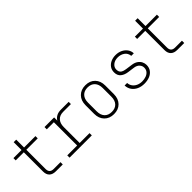

<svg xmlns="http://www.w3.org/2000/svg" viewBox="158 -1689 2683 2683"><g transform="rotate(-45 1500.0 -347.5)"><path d="M360 0Q297 0 263.5 -32Q230 -64 230 -125V-505H70V-550H230V-705H280V-550H505V-505H280V-125Q280 -45 360 -45H495V0Z M629 0V-45H824V-505H684V-550H874V-487Q895 -522 931 -541Q967 -560 1019 -560H1172V-516H1019Q951 -516 912.5 -475Q874 -434 874 -360V-45H1069V0Z M1500 10Q1412 10 1358.5 -44.5Q1305 -99 1305 -190V-360Q1305 -451 1358.5 -505.5Q1412 -560 1500 -560Q1589 -560 1642 -505.5Q1695 -451 1695 -360V-190Q1695 -99 1642 -44.5Q1589 10 1500 10ZM1500 -34Q1569 -34 1607 -75Q1645 -116 1645 -190V-360Q1645 -434 1606.5 -475Q1568 -516 1500 -516Q1432 -516 1393.5 -475Q1355 -434 1355 -360V-190Q1355 -116 1393 -75Q1431 -34 1500 -34Z M2101 10Q2041 10 1993.5 -11.5Q1946 -33 1917 -73.5Q1888 -114 1886 -169H1936Q1938 -129 1960.5 -98.5Q1983 -68 2019.5 -51.5Q2056 -35 2101 -35Q2142 -35 2177.5 -47.5Q2213 -60 2235 -86Q2257 -112 2257 -152Q2257 -188 2231 -216.5Q2205 -245 2157 -252Q2132 -256 2106.5 -259Q2081 -262 2055 -266Q1992 -274 1951.5 -307Q1911 -340 1911 -403Q1911 -452 1936 -487Q1961 -522 2003 -541Q2045 -560 2096 -560Q2153 -560 2197.5 -538Q2242 -516 2268 -479Q2294 -442 2295 -396H2245Q2239 -455 2195.5 -485Q2152 -515 2096 -515Q2036 -515 1998.5 -484Q1961 -453 1961 -409Q1961 -386 1968.5 -367Q1976 -348 1998 -335Q2020 -322 2062 -316Q2087 -312 2112 -309Q2137 -306 2162 -302Q2212 -295 2244 -272.5Q2276 -250 2291.5 -219Q2307 -188 2307 -155Q2307 -101 2279.5 -64Q2252 -27 2205.5 -8.5Q2159 10 2101 10Z M2760 0Q2697 0 2663.5 -32Q2630 -64 2630 -125V-505H2470V-550H2630V-705H2680V-550H2905V-505H2680V-125Q2680 -45 2760 -45H2895V0Z"/></g></svg>

Font: Tiny Thin
Style: Regular
Weight: 100
Monospace: yes
Designer: Philipp Nurullin, Konstantin Bulenkov
Foundry: JetBrains
Version: Version 2.251; ttfautohint (v1.8.4.7-5d5b)